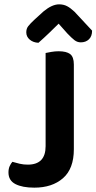

<svg xmlns="http://www.w3.org/2000/svg" viewBox="-20 -851 444 884"><path d="M320 -164Q320 -74 270 -30.5Q220 13 138 13Q83 13 51 -3.5Q19 -20 19 -57Q19 -74 24.5 -86Q30 -98 37 -106Q54 -101 71 -97Q88 -93 108 -93Q190 -93 190 -178V-607Q199 -609 216 -612Q233 -615 250 -615Q286 -615 303 -602Q320 -589 320 -554ZM250 -742Q230 -722 206 -699Q182 -676 157 -654Q133 -655 117 -668.5Q101 -682 101 -702Q101 -719 110 -730.5Q119 -742 137 -759L181 -799Q220 -831 252 -831Q273 -831 289 -822.5Q305 -814 323 -797L404 -710Q404 -684 389.5 -670Q375 -656 352 -656Q336 -656 323 -666Q310 -676 290 -697Z"/></svg>

Font: Baloo Bhai 2 SemiBold
Style: Regular
Weight: 600
Designer: Supriya Tembe, Noopur Datye and Ek Type
Foundry: Ek Type
Version: Version 1.640;PS 1.000;hotconv 16.6.51;makeotf.lib2.5.65220;